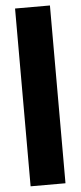

<svg xmlns="http://www.w3.org/2000/svg" viewBox="-57 -862 376 894"><g transform="rotate(-5 130.5 -415.5)"><path d="M49 0V-831H212V0Z"/></g></svg>

Font: Merriweather 48pt Black
Style: Regular
Weight: 900
Version: Version 2.100